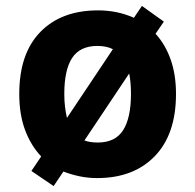

<svg xmlns="http://www.w3.org/2000/svg" viewBox="-20 -591 659 648"><path d="M574 -274Q574 -138 502.5 -64Q431 10 308 10Q277 10 248.5 4Q220 -2 194 -12L161 37L86 -14L119 -63Q84 -100 64.5 -152.5Q45 -205 45 -274Q45 -410 116 -483Q187 -556 311 -556Q376 -556 432 -531L459 -571L533 -518L505 -477Q538 -441 556 -390Q574 -339 574 -274ZM197 -274Q197 -250 199.5 -230Q202 -210 206 -193L361 -425Q339 -436 309 -436Q250 -436 223.5 -395.5Q197 -355 197 -274ZM422 -274Q422 -313 416 -343L265 -117Q283 -110 310 -110Q369 -110 395.5 -151.5Q422 -193 422 -274Z"/></svg>

Font: Noto Sans Adlam
Style: Regular
Weight: 400
Designer: Mark Jamra, Neil Patel
Foundry: JamraPatel LLC
Version: Version 3.001